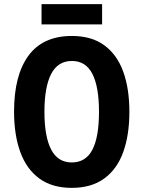

<svg xmlns="http://www.w3.org/2000/svg" viewBox="-20 -899 694 929"><path d="M606 -358Q606 -245 576 -162.5Q546 -80 484 -35Q422 10 327 10Q232 10 170 -35.5Q108 -81 78 -164Q48 -247 48 -359Q48 -535 118 -630Q188 -725 328 -725Q423 -725 484.5 -680Q546 -635 576 -553Q606 -471 606 -358ZM195 -358Q195 -238 227.5 -175.5Q260 -113 327 -113Q395 -113 427 -174.5Q459 -236 459 -358Q459 -479 427 -541.5Q395 -604 328 -604Q260 -604 227.5 -541Q195 -478 195 -358ZM474 -879V-781H181V-879Z"/></svg>

Font: Noto Sans Condensed
Style: Bold
Weight: 700
Width: 3
Designer: Monotype Design Team
Foundry: Monotype Imaging Inc.
Version: Version 2.013; ttfautohint (v1.8.4.7-5d5b)